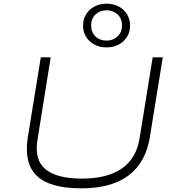

<svg xmlns="http://www.w3.org/2000/svg" viewBox="-20 -1017 961 1045"><path d="M422 8Q337 8 276.5 -9Q216 -26 180.5 -60Q145 -94 133 -144.5Q121 -195 130 -261L202 -705H256L184 -256Q166 -147 227.5 -96Q289 -45 426 -45Q565 -45 644 -100.5Q723 -156 740 -266L811 -705H866L796 -273Q781 -179 734 -116.5Q687 -54 609 -23Q531 8 422 8ZM560 -759Q522 -759 493.5 -774.5Q465 -790 448.5 -816.5Q432 -843 432 -878Q432 -912 448.5 -939Q465 -966 494 -981.5Q523 -997 560 -997Q597 -997 626 -981.5Q655 -966 671.5 -939Q688 -912 688 -878Q688 -843 671.5 -816.5Q655 -790 626 -774.5Q597 -759 560 -759ZM560 -796Q596 -796 620 -819Q644 -842 644 -879Q644 -916 620 -938.5Q596 -961 560 -961Q524 -961 500 -938.5Q476 -916 476 -879Q476 -842 499.5 -819Q523 -796 560 -796Z"/></svg>

Font: Nunito Sans 7pt Expanded ExtraLight
Style: Italic
Weight: 250
Width: 7
Italic angle: -9°
Designer: Vernon Adams
Foundry: Vernon Adams
Version: Version 3.101;gftools[0.9.27]